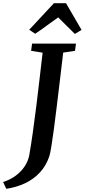

<svg xmlns="http://www.w3.org/2000/svg" viewBox="-110 -1016 532 1203"><path d="M-70.5 167 -90.5 124.5Q-44.5 109.5 -10.2 83.8Q24 58 45.5 24.8Q67 -8.5 73.5 -44.5Q85 -110.5 96 -188.8Q107 -267 117.5 -351.5Q128 -436 137.8 -521Q147.5 -606 157 -686L85 -697.5L91 -743H366L360 -697.5L286 -686.5Q275.5 -597 265 -509.8Q254.5 -422.5 245 -344Q235.5 -265.5 227 -202.2Q218.5 -139 211.5 -96.5Q204.5 -54 199.5 -38.5Q180 21 141 63.5Q102 106 47.8 131.8Q-6.5 157.5 -70.5 167ZM73 -829.5 228 -996H303.5L401 -828.5L359 -803.5Q332 -829.5 306.5 -855.5Q281 -881.5 254.5 -907Q217.5 -881.5 183.2 -855.8Q149 -830 110.5 -804.5Z"/></svg>

Font: Merriweather 28pt SemiBold
Style: Italic
Weight: 600
Italic angle: -7.8°
Version: Version 2.101